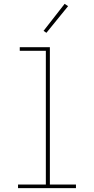

<svg xmlns="http://www.w3.org/2000/svg" viewBox="-20 -981 490 1001"><path d="M74 0V-19H219V-716H83V-735H240V-19H376V0ZM222 -810 207 -820 317 -961 335 -949Z"/></svg>

Font: Iosevka Etoile Thin
Style: Regular
Weight: 100
Designer: Belleve Invis
Foundry: Belleve Invis
Version: Version 22.1.2; ttfautohint (v1.8.4)